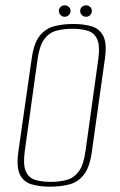

<svg xmlns="http://www.w3.org/2000/svg" viewBox="-20 -689 450 721"><path d="M167 12Q128 12 98 3Q68 -6 54.5 -34Q41 -62 49 -120L99 -469Q107 -527 129 -554.5Q151 -582 183.5 -590.5Q216 -599 255 -599Q295 -599 324.5 -590Q354 -581 368 -553.5Q382 -526 374 -469L325 -120Q317 -61 295 -33Q273 -5 240.5 3.5Q208 12 167 12ZM170 -6Q204 -6 231 -13.5Q258 -21 276 -45.5Q294 -70 301 -121L349 -466Q356 -517 345 -541.5Q334 -566 309.5 -573.5Q285 -581 252 -581Q218 -581 191 -573.5Q164 -566 146 -541.5Q128 -517 121 -466L73 -121Q66 -70 77 -45.5Q88 -21 112.5 -13.5Q137 -6 170 -6ZM223 -626Q214 -626 207.5 -632.5Q201 -639 201 -648Q201 -657 207.5 -663Q214 -669 223 -669Q232 -669 238.5 -663Q245 -657 245 -648Q245 -639 238.5 -632.5Q232 -626 223 -626ZM303 -626Q294 -626 287.5 -632.5Q281 -639 281 -648Q281 -657 287.5 -663Q294 -669 303 -669Q312 -669 318.5 -663Q325 -657 325 -648Q325 -639 318.5 -632.5Q312 -626 303 -626Z"/></svg>

Font: Alumni Sans Thin
Style: Italic
Weight: 100
Italic angle: -8°
Designer: Robert E. Leuschke
Foundry: Robert E. Leuschke
Version: Version 1.016